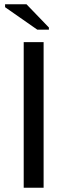

<svg xmlns="http://www.w3.org/2000/svg" viewBox="-20 -887 318 907"><path d="M92 0V-688H186V0ZM156 -747 4 -853V-867H105L211 -757V-747Z"/></svg>

Font: Libra Sans
Style: Regular
Weight: 400
Foundry: Context Ltd
Version: Version 1.000; ttfautohint (v1.3)